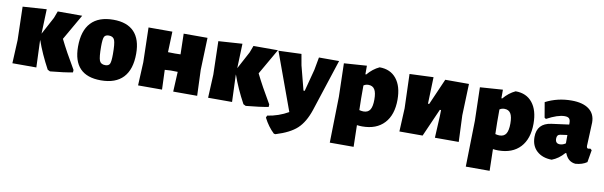

<svg xmlns="http://www.w3.org/2000/svg" viewBox="-46 -914 4842 1539"><g transform="rotate(10 2375.0 -145.0)"><path d="M43 0 52 -190 45 -461 239 -474 232 -274 308 -416 329 -472H528L408 -263Q455 -167 535 -32L534 -12Q469 1 351 12L331 2Q268 -114 230 -223V-210L238 0Z M781 -484Q893 -484 950 -424Q1007 -364 1007 -247Q1007 -119 945.5 -53.5Q884 12 764 12Q538 12 538 -223Q538 -352 599.5 -418Q661 -484 781 -484ZM767 -353Q738 -353 729 -334.5Q720 -316 720 -257Q720 -169 731 -141.5Q742 -114 778 -114Q806 -114 815 -132.5Q824 -151 824 -211Q824 -298 813 -325.5Q802 -353 767 -353Z M1066 0 1075 -190 1068 -472H1262L1256 -304L1313 -303L1358 -304L1354 -472H1548L1539 -210L1547 0H1352L1360 -162L1303 -163L1255 -160L1261 0Z M1636 0 1645 -190 1638 -461 1832 -474 1825 -274 1901 -416 1922 -472H2121L2001 -263Q2048 -167 2128 -32L2127 -12Q2062 1 1944 12L1924 2Q1861 -114 1823 -223V-210L1831 0Z M2312 -476 2328 -386 2379 -189H2389L2436 -368L2455 -472H2619L2481 -49Q2447 53 2390 106Q2333 159 2218 194L2205 192Q2155 145 2120 76L2127 59Q2219 45 2297 0L2126 -469Z M2845 -474V-404H2852Q2894 -454 2948 -479Q3036 -479 3085 -418Q3134 -357 3134 -248Q3134 -124 3070.5 -56Q3007 12 2892 12Q2871 12 2849 9L2853 185H2659L2667 -190L2660 -461ZM2845 -210 2847 -113Q2867 -108 2881 -108Q2918 -108 2934.5 -134Q2951 -160 2951 -217Q2951 -273 2935 -299Q2919 -325 2884 -325Q2862 -325 2845 -313Z M3193 0 3202 -190 3193 -468 3387 -476 3380 -259H3390L3483 -472H3676L3667 -215L3676 0H3482L3491 -177L3492 -227H3482L3382 0Z M3952 -474V-404H3959Q4001 -454 4055 -479Q4143 -479 4192 -418Q4241 -357 4241 -248Q4241 -124 4177.5 -56Q4114 12 3999 12Q3978 12 3956 9L3960 185H3766L3774 -190L3767 -461ZM3952 -210 3954 -113Q3974 -108 3988 -108Q4025 -108 4041.5 -134Q4058 -160 4058 -217Q4058 -273 4042 -299Q4026 -325 3991 -325Q3969 -325 3952 -313Z M4510 -484Q4602 -484 4652 -446.5Q4702 -409 4702 -339Q4702 -322 4698 -241Q4694 -160 4694 -148Q4694 -127 4708 -127Q4714 -127 4725 -130L4737 -120L4720 -20Q4683 6 4627 10Q4566 5 4541 -61H4534Q4490 -10 4434 11Q4358 10 4312.5 -31.5Q4267 -73 4267 -145Q4267 -256 4382 -272L4524 -291V-303Q4524 -329 4513.5 -340Q4503 -351 4477 -351Q4421 -351 4332 -303L4320 -311L4299 -434Q4396 -484 4510 -484ZM4524 -206 4467 -198Q4440 -194 4440 -162Q4440 -122 4477 -122Q4501 -122 4524 -138Z"/></g></svg>

Font: Alegreya Sans SC Black
Style: Regular
Weight: 900
Designer: Juan Pablo del Peral
Foundry: Huerta Tipografica
Version: Version 2.007